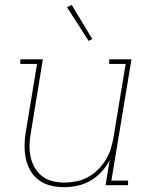

<svg xmlns="http://www.w3.org/2000/svg" viewBox="-20 -765 640 793"><path d="M245 8Q216 8 189 1.5Q162 -5 140.5 -21Q119 -37 105.5 -60.5Q92 -84 86.5 -111Q81 -138 81.5 -166.5Q82 -195 87 -223L133 -501H64V-520H157L108 -220Q103 -195 102 -169Q101 -143 106 -119Q111 -95 122.5 -74Q134 -53 153 -38Q172 -23 196.5 -17Q221 -11 246 -11Q270 -11 295 -16Q320 -21 342.5 -33Q365 -45 384 -63.5Q403 -82 416.5 -104.5Q430 -127 437.5 -150.5Q445 -174 449 -199L499 -501H431V-520H523L440 -19H509V0H416L433 -104Q420 -78 399.5 -55.5Q379 -33 353.5 -18.5Q328 -4 300 2Q272 8 245 8ZM346 -596 257 -735 276 -745 361 -604Z"/></svg>

Font: Iosevka Etoile Thin Oblique
Style: Regular
Weight: 100
Italic angle: -9°
Designer: Belleve Invis
Foundry: Belleve Invis
Version: Version 15.5.2; ttfautohint (v1.8.4)